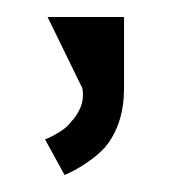

<svg xmlns="http://www.w3.org/2000/svg" viewBox="-20 -104 213 226"><path d="M126 -84V0Q126 42 104 69Q95 79 81.5 88Q68 97 56 102L33 60Q39 58 49 52Q59 46 64 39Q70 33 74.5 23Q79 13 77 0L36 -84Z"/></svg>

Font: Aubrey
Style: Regular
Weight: 400
Designer: Gayaneh Bagdasaryan
Foundry: Cyreal.org
Version: Version 1.102; ttfautohint (v1.8.3)